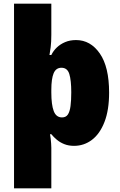

<svg xmlns="http://www.w3.org/2000/svg" viewBox="-20 -780 650 1040"><path d="M571 -278Q571 -184 546 -119.5Q521 -55 478 -22.5Q435 10 381 10Q352 10 329 1Q306 -8 288.5 -22.5Q271 -37 258 -53H251Q253 -43 254.5 -29.5Q256 -16 257 -3Q258 10 258 21V240H56V-760H258V-592Q258 -552 254.5 -524.5Q251 -497 248 -482H258Q269 -505 288 -523Q307 -541 333 -552Q359 -563 392 -563Q470 -563 520.5 -490.5Q571 -418 571 -278ZM366 -280Q366 -345 355.5 -379Q345 -413 313 -413Q283 -413 270.5 -383Q258 -353 258 -293V-279Q258 -213 271 -178.5Q284 -144 316 -144Q337 -144 347.5 -159.5Q358 -175 362 -205.5Q366 -236 366 -280Z"/></svg>

Font: Noto Sans Display Black
Style: Regular
Weight: 900
Designer: Monotype Design Team
Foundry: Monotype Imaging Inc.
Version: Version 2.003